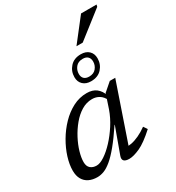

<svg xmlns="http://www.w3.org/2000/svg" viewBox="-218 -1066 1107 1207"><g transform="rotate(-30 335.0 -462.0)"><path d="M323.5 -36 391 -221.5H389Q341.5 -150.5 304.2 -105.2Q267 -60 237 -35Q207 -10 181.8 -0.2Q156.5 9.5 133 9.5Q98.5 9.5 72.5 -3Q46.5 -15.5 32 -40.8Q17.5 -66 17.5 -103.5Q17.5 -147.5 33.5 -198.8Q49.5 -250 78.8 -300Q108 -350 148 -391.5Q188 -433 235.8 -457.8Q283.5 -482.5 336.5 -482.5Q379 -482.5 405 -462.2Q431 -442 444 -404L435 -375Q421 -405 398.2 -419Q375.5 -433 347 -433Q306 -433 269.5 -410.8Q233 -388.5 202.8 -352Q172.5 -315.5 150 -272.8Q127.5 -230 115.5 -188.8Q103.5 -147.5 103.5 -116Q103.5 -85.5 120.5 -70.8Q137.5 -56 165 -56Q189.5 -56 223.2 -78.2Q257 -100.5 292.5 -138.5Q328 -176.5 358.8 -224.2Q389.5 -272 407.5 -323L441 -423.5L501.5 -476H541L390.5 -37L374 -64Q395 -61.5 421 -66.5Q447 -71.5 477.2 -85.5Q507.5 -99.5 538.5 -122L557 -94.5Q489 -32.5 441.8 -11.2Q394.5 10 364 10Q336 10 325.5 -1.5Q315 -13 323.5 -36ZM427 -712.5Q463.5 -712.5 484.8 -692.2Q506 -672 506 -638Q506 -595 478 -563.8Q450 -532.5 399.5 -532.5Q363.5 -532.5 342 -552.8Q320.5 -573 320.5 -606.5Q320.5 -650 348.8 -681.2Q377 -712.5 427 -712.5ZM403.5 -564Q437 -564 454.5 -585.5Q472 -607 472 -634Q472 -656.5 459.5 -669Q447 -681.5 423 -681.5Q389.5 -681.5 372 -660Q354.5 -638.5 354.5 -610.5Q354.5 -588.5 367.2 -576.2Q380 -564 403.5 -564ZM429 -769.5 557 -933.5H669.5L666 -919L474.5 -769.5Z"/></g></svg>

Font: Newsreader 11pt
Style: Italic
Weight: 400
Italic angle: -17°
Version: Version 1.003